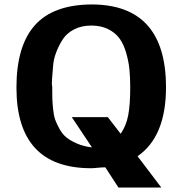

<svg xmlns="http://www.w3.org/2000/svg" viewBox="-20 -736 834 864"><path d="M54 -342Q54 -529 136.5 -622Q219 -715 393 -716Q727 -715 727 -343Q727 -121 599 -33L706 108H513L454 17Q438 17 420 19Q402 21 390 21Q54 21 54 -342ZM215 -339Q215 -308 215.5 -291.5Q216 -275 219 -245Q222 -215 228.5 -197Q235 -179 248 -155.5Q261 -132 279 -117.5Q297 -103 325.5 -90.5Q354 -78 391 -73Q392 -74 393 -74L303 -209H465L523 -134Q548 -170 557 -217.5Q566 -265 566 -342Q566 -387 562.5 -423Q559 -459 548 -497.5Q537 -536 518.5 -562Q500 -588 467.5 -604.5Q435 -621 391 -621Q347 -621 314 -604Q281 -587 263.5 -560.5Q246 -534 233.5 -502Q221 -470 219 -439.5Q217 -409 214.5 -384Q212 -359 215 -346Q215 -341 215 -339Z"/></svg>

Font: Coval
Style: Black
Weight: 1000
Foundry: Context Ltd
Version: Version 001.000